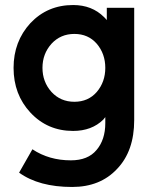

<svg xmlns="http://www.w3.org/2000/svg" viewBox="-20 -531 613 764"><path d="M276 -396Q331 -396 365 -357Q399 -317 399 -261Q399 -205 365 -165Q331 -126 276 -126Q221 -126 185 -165Q149 -205 149 -261Q149 -317 185 -357Q221 -396 276 -396ZM271 -511Q169 -511 101 -439Q34 -366 34 -261Q34 -155 101 -83Q169 -10 271 -10Q345 -10 391 -55Q393 -58 395 -60Q397 -62 399 -65V-41Q399 25 364 66Q330 107 262 107Q175 107 109 63L56 156Q135 213 267 213Q379 213 446 141Q514 70 514 -53V-500H405V-451Q402 -455 399 -458Q396 -461 394 -463Q346 -511 271 -511Z"/></svg>

Font: Unageo
Style: SemiBold
Weight: 600
Designer: Richard Sepsi
Foundry: Richard Sepsi
Version: Version 2.000